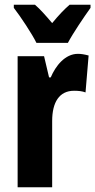

<svg xmlns="http://www.w3.org/2000/svg" viewBox="-20 -786 400 806"><path d="M133 -606H265C286 -646 332 -714 360 -753V-766H272C249 -746 227 -723 199 -689C172 -721 148 -748 127 -766H38V-753C66 -717 115 -643 133 -606ZM307 -560C253 -560 213 -509 193 -461H186L165 -550H54V0H199V-278C199 -357 229 -405 291 -405C311 -405 326 -403 339 -398L352 -553C333 -558 320 -560 307 -560Z"/></svg>

Font: Noto Sans Georgian ExtraCondensed ExtraBold
Style: Regular
Weight: 800
Width: 2
Designer: Monotype Design Team, Akaki Razmadze
Foundry: Google LLC
Version: Version 2.005